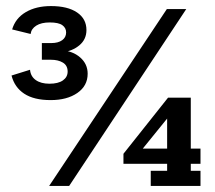

<svg xmlns="http://www.w3.org/2000/svg" viewBox="-20 -613 709 633"><path d="M147 -283Q92 -283 60 -304Q28 -325 18 -364L79 -383Q81 -361 98 -349Q115 -337 143 -337Q172 -337 187.5 -348Q203 -359 203 -377Q203 -397 187.5 -406.5Q172 -416 148 -416H118V-471H149Q172 -471 185 -480.5Q198 -490 198 -506Q198 -521 185.5 -530Q173 -539 144 -539Q116 -539 99.5 -528.5Q83 -518 81 -501L20 -516Q31 -553 65 -573Q99 -593 148 -593Q203 -593 234 -572Q265 -551 265 -514Q265 -483 241.5 -463.5Q218 -444 183 -440V-447Q220 -445 244.5 -423.5Q269 -402 269 -370Q269 -330 235 -306.5Q201 -283 147 -283ZM142 0 530 -583H594L208 0ZM477 0V-50H531V-73H387V-106L534 -291H609V-123H641V-73H609V-50H641V0ZM432 -100 419 -123H531V-254L552 -248Z"/></svg>

Font: Rokkitt SemiBold SemiBold
Style: Regular
Weight: 600
Version: Version 3.103